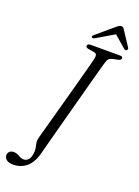

<svg xmlns="http://www.w3.org/2000/svg" viewBox="-256 -954 867 1200"><g transform="rotate(20 178.0 -353.5)"><path d="M314 -623Q311 -614 301.2 -578.5Q291.5 -543 277.2 -490Q263 -437 246.2 -374.5Q229.5 -312 212.2 -248.2Q195 -184.5 179.8 -127.5Q164.5 -70.5 153.5 -28.5Q142.5 13.5 137.5 32Q120.5 104 83 136.8Q45.5 169.5 -7 169.5Q-37.5 169.5 -52 157.2Q-66.5 145 -66.5 127.5Q-66.5 113.5 -56.5 103.8Q-46.5 94 -28.5 94Q-8.5 94 9.2 105.2Q27 116.5 44 116.5Q62.5 116.5 76.2 100.8Q90 85 92 44Q92.5 24 86 1.8Q79.5 -20.5 88.5 -50Q90.5 -57.5 99.2 -89.8Q108 -122 121.5 -170.5Q135 -219 150.5 -276Q166 -333 181.8 -390.5Q197.5 -448 211 -498Q224.5 -548 233.5 -582.2Q242.5 -616.5 244.5 -626.5Q248.5 -646 244.5 -654.2Q240.5 -662.5 225.5 -665L187.5 -671Q171 -674.5 171 -685.5Q171.5 -700 195 -700H389Q406.5 -700 406.5 -688Q406.5 -676 388.5 -671.5L351 -663.5Q335.5 -659.5 327.8 -652Q320 -644.5 314 -623ZM416 -745.5Q407.5 -740 398 -748.5L319.5 -816L205.5 -748.5Q190.5 -740 184.5 -746Q178 -753 190 -763L303.5 -859.5Q312.5 -867 319.2 -871.2Q326 -875.5 334 -875.5Q342 -875.5 346.8 -871.2Q351.5 -867 356 -859.5L419.5 -762.5Q423 -757.5 421.2 -752.8Q419.5 -748 416 -745.5Z"/></g></svg>

Font: Fraunces 72pt S050 Light
Style: Italic
Weight: 300
Italic angle: -16°
Version: Version 1.000; ttfautohint (v1.8.3)